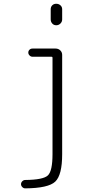

<svg xmlns="http://www.w3.org/2000/svg" viewBox="-20 -780 540 1030"><path d="M252 -730.5Q252 -743.2 260.3 -751.5Q268.6 -759.8 281.7 -759.8Q294.9 -759.8 304.2 -751.5Q313.5 -743.2 313.5 -730.5V-675.8Q313.5 -663.1 304.2 -653.8Q294.9 -644.5 281.7 -644.5Q268.6 -644.5 260.3 -653.8Q252 -663.1 252 -675.8ZM115.2 230.5Q106.4 230.5 99.6 223.6Q92.8 216.8 92.8 208Q92.8 199.2 99.6 192.4Q106.4 185.5 115.2 185.5Q212.9 184.6 237.3 160.6Q261.7 136.7 261.7 46.9V-470.7Q261.7 -475.6 256.8 -475.6H154.3Q145.5 -475.6 138.7 -482.4Q131.8 -489.3 131.8 -498Q131.8 -506.8 138.2 -513.2Q144.5 -519.5 154.3 -519.5H278.3Q293 -519.5 303.2 -509.8Q313.5 -500 313.5 -485.4V46.9Q313.5 159.2 276.4 194.3Q239.3 229.5 115.2 230.5Z"/></svg>

Font: Rounded-L Mgen+ 1m light
Style: Regular
Weight: 200
Designer: [Source Han Sans]
Ryoko NISHIZUKA  (kana & ideographs); Paul D. Hunt (Latin, Greek & Cyrillic); Wenlong ZHANG  (bopomofo
Version: Version 1.059.20150602